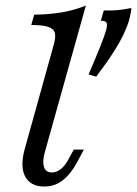

<svg xmlns="http://www.w3.org/2000/svg" viewBox="-20 -661 493 692"><path d="M326.6 -384.7 299.2 -392.7Q325 -452.4 341.1 -492.7Q357.3 -533.1 362.9 -554Q367.7 -571.8 364.1 -579Q360.5 -586.3 343.5 -586.3L354 -623.4Q382.3 -622.6 404.8 -624.6Q427.4 -626.6 453.2 -632.3Q454 -629 451.6 -616.5Q449.2 -604 446 -590.3Q439.5 -567.7 426.2 -539.1Q412.9 -510.5 389.1 -473Q365.3 -435.5 326.6 -384.7ZM140.3 11.3Q104.8 11.3 85.1 -6.5Q65.3 -24.2 61.7 -55.2Q58.1 -86.3 69.4 -125L172.6 -496Q181.5 -525 177.8 -541.1Q174.2 -557.3 154 -564.1Q133.9 -571 92.7 -571L103.2 -608.1Q161.3 -608.9 207.3 -617.3Q253.2 -625.8 289.5 -641.1L141.9 -113.7Q132.3 -80.6 138.3 -60.1Q144.4 -39.5 166.9 -39.5Q184.7 -39.5 200.8 -52.8Q216.9 -66.1 229.8 -92.7L246 -121.8H282.3L263.7 -87.1Q248.4 -56.5 229.8 -34.3Q211.3 -12.1 189.5 -0.4Q167.7 11.3 140.3 11.3Z"/></svg>

Font: Playfair 9pt
Style: Italic
Weight: 400
Italic angle: -15.6°
Designer: Claus Eggers Sørensen
Foundry: Claus Eggers Sørensen
Version: Version 2.001;gftools[0.9.30]